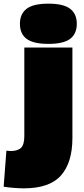

<svg xmlns="http://www.w3.org/2000/svg" viewBox="-70 -810 459 1050"><path d="M195 -570Q112 -570 75.5 -597.5Q39 -625 39 -680Q39 -734 75.5 -762Q112 -790 195 -790Q277 -790 313.5 -762Q350 -734 350 -680Q350 -625 313.5 -597.5Q277 -570 195 -570ZM326 -550V-56Q326 79 263.5 149.5Q201 220 60 220Q38 220 6 217.5Q-26 215 -50 211L-35 14Q-22 16 -13 16Q27 16 45 -1.5Q63 -19 63 -66V-550Z"/></svg>

Font: Georama Extended Black
Style: Regular
Weight: 900
Width: 7
Designer: Jean-Baptiste Levee
Foundry: Production Type
Version: Version 1.000